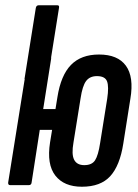

<svg xmlns="http://www.w3.org/2000/svg" viewBox="-20 -703 525 729"><path d="M73 -403 116 -673Q118 -683 127 -683H198Q206 -683 204 -673L161 -403ZM291 6Q223 6 190 -36.5Q157 -79 170 -162L198 -334Q211 -417 249.5 -456.5Q288 -496 356 -496Q427 -496 458 -453.5Q489 -411 475 -328L448 -157Q435 -74 398.5 -34Q362 6 291 6ZM19 0Q10 0 11 -10L86 -479Q87 -490 97 -490H168Q176 -490 174 -479L144 -289H230L217 -210H131L100 -10Q99 0 89 0ZM300 -76Q329 -76 341 -94.5Q353 -113 360 -159L387 -328Q394 -374 386.5 -394Q379 -414 348 -414Q321 -414 307 -395.5Q293 -377 286 -330L259 -162Q251 -117 261.5 -96.5Q272 -76 300 -76Z"/></svg>

Font: Sofia Sans Extra Condensed SemiBold
Style: Italic
Weight: 600
Italic angle: -9°
Designer: Botio Nikoltchev, Ani Petrova
Foundry: lettersoup
Version: Version 4.101